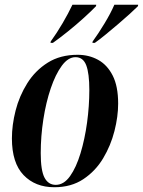

<svg xmlns="http://www.w3.org/2000/svg" viewBox="-20 -776 600 806"><path d="M208 10Q128 10 79 -41Q30 -92 30 -195Q30 -251 45.5 -312Q61 -373 94.5 -426.5Q128 -480 180.5 -513Q233 -546 306 -546Q353 -546 391.5 -525Q430 -504 453 -459Q476 -414 476 -341Q476 -287 460.5 -226Q445 -165 413 -111.5Q381 -58 330 -24Q279 10 208 10ZM214 0Q248 0 274 -36.5Q300 -73 318 -132.5Q336 -192 345.5 -261.5Q355 -331 355 -398Q355 -468 342 -502Q329 -536 297 -536Q266 -536 239.5 -500Q213 -464 193 -405Q173 -346 162 -275Q151 -204 151 -133Q151 -60 167 -30Q183 0 214 0ZM369 -602Q393 -635 419 -678Q445 -721 460 -756H560L559 -750Q546 -737 524 -717Q502 -697 475.5 -674.5Q449 -652 423.5 -631Q398 -610 378 -596H368ZM193 -602Q219 -638 243 -679Q267 -720 284 -756H384L383 -750Q365 -731 332.5 -701.5Q300 -672 264.5 -643.5Q229 -615 202 -596H192Z"/></svg>

Font: Noto Serif Display ExtraCondensed
Style: Bold Italic
Weight: 700
Width: 2
Italic angle: -12°
Designer: Monotype Design Team
Foundry: Monotype Imaging Inc.
Version: Version 2.009